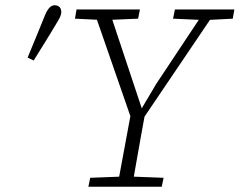

<svg xmlns="http://www.w3.org/2000/svg" viewBox="-20 -710 911 730"><path d="M85 -491Q102 -531 118 -571Q134 -611 151 -652Q156 -664 161.5 -672.5Q167 -681 173.5 -685.5Q180 -690 187 -690Q200 -690 206.5 -683Q213 -676 213 -665Q213 -655 208 -644.5Q203 -634 191 -615Q171 -581 150 -547.5Q129 -514 108 -480ZM265 -639 271 -674H512L505 -639L387 -634H369ZM316 0 323 -34 453 -39H471L602 -34L595 0ZM481 -253 335 -674H394L520 -295H517L574 -391L762 -674H805L521 -254ZM426 0 481 -297H535Q526 -247 517 -198Q508 -149 499.5 -99.5Q491 -50 482 0ZM638 -639 645 -674H871L865 -639L769 -634H749Z"/></svg>

Font: Source Serif 4 Light
Style: Italic
Weight: 300
Italic angle: -12°
Designer: Frank Grießhammer
Foundry: Adobe Systems Incorporated
Version: Version 4.004;hotconv 1.0.116;makeotfexe 2.5.65601